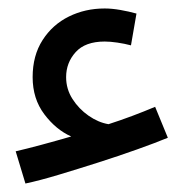

<svg xmlns="http://www.w3.org/2000/svg" viewBox="-20 -375 451 453"><path d="M40 58 17 -18Q43 -24 76.5 -33Q110 -42 148 -53Q112 -69 84.5 -105.5Q57 -142 57 -193Q57 -244 80.5 -280.5Q104 -317 142.5 -336Q181 -355 227 -355Q244 -355 264 -351.5Q284 -348 302 -343L289 -268Q274 -272 257 -274.5Q240 -277 227 -277Q181 -277 158.5 -252Q136 -227 136 -193Q136 -165 151 -141.5Q166 -118 189 -102Q212 -86 236 -82Q264 -91 292 -101.5Q320 -112 346 -123L376 -50Q347 -38 303.5 -22.5Q260 -7 211.5 8.5Q163 24 118 37.5Q73 51 40 58Z"/></svg>

Font: Noto IKEA Arabic
Style: Regular
Weight: 400
Designer: Monotype Design Team
Foundry: Monotype Imaging Inc.
Version: Version 1.200